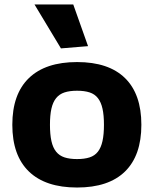

<svg xmlns="http://www.w3.org/2000/svg" viewBox="-20 -827 687 857"><path d="M324 10Q183 10 109 -61.5Q35 -133 35 -270Q35 -407 109 -478.5Q183 -550 324 -550Q465 -550 538 -478.5Q611 -407 611 -270Q611 -133 538 -61.5Q465 10 324 10ZM324 -117Q357 -117 380 -124.5Q403 -132 417 -150Q431 -168 437.5 -197.5Q444 -227 444 -270Q444 -313 437.5 -342Q431 -371 417 -389Q403 -407 380 -414.5Q357 -422 324 -422Q291 -422 268 -414.5Q245 -407 230.5 -389Q216 -371 209.5 -342Q203 -313 203 -270Q203 -227 209.5 -197.5Q216 -168 230.5 -150Q245 -132 268 -124.5Q291 -117 324 -117ZM252 -611 134 -807H307L373 -621Z"/></svg>

Font: Encode Sans Normal
Style: Bold
Weight: 700
Designer: Pablo Impallari, Andres Torresi
Foundry: Pablo Impallari, Andres Torresi
Version: Version 1.000; ttfautohint (v1.00) -l 8 -r 50 -G 200 -x 14 -